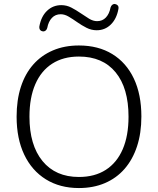

<svg xmlns="http://www.w3.org/2000/svg" viewBox="-20 -943 799 971"><path d="M379 8Q283 8 212 -36Q141 -80 102.5 -161Q64 -242 64 -353Q64 -437 85.5 -503.5Q107 -570 148 -616.5Q189 -663 247.5 -688Q306 -713 379 -713Q477 -713 548 -669.5Q619 -626 657 -545.5Q695 -465 695 -354Q695 -270 673 -203Q651 -136 610 -89Q569 -42 510.5 -17Q452 8 379 8ZM379 -48Q459 -48 515 -84Q571 -120 600.5 -188Q630 -256 630 -353Q630 -498 564.5 -577.5Q499 -657 379 -657Q300 -657 244 -621Q188 -585 158.5 -517Q129 -449 129 -353Q129 -209 195 -128.5Q261 -48 379 -48ZM198 -784Q189 -785 183.5 -791Q178 -797 179 -809Q188 -860 218 -888.5Q248 -917 290 -917Q317 -917 341 -904.5Q365 -892 387.5 -876.5Q410 -861 430.5 -848.5Q451 -836 471 -836Q498 -836 515.5 -854.5Q533 -873 539 -905Q542 -914 547.5 -918.5Q553 -923 560 -923Q569 -922 575 -916Q581 -910 579 -898Q570 -848 540.5 -819Q511 -790 469 -790Q442 -790 417.5 -802.5Q393 -815 371 -830.5Q349 -846 328 -858.5Q307 -871 287 -871Q260 -871 242.5 -852.5Q225 -834 219 -802Q217 -794 211.5 -789Q206 -784 198 -784Z"/></svg>

Font: Nunito ExtraLight Light
Style: Regular
Weight: 300
Version: Version 3.602